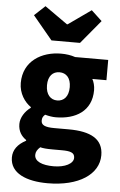

<svg xmlns="http://www.w3.org/2000/svg" viewBox="-63 -805 664 1058"><g transform="rotate(5 269.0 -276.5)"><path d="M241 209C414 209 523 135 523 30C523 -60 454 -97 331 -97H252C199 -97 179 -108 179 -132C179 -148 184 -156 195 -166C217 -160 237 -157 254 -157C364 -157 452 -208 452 -324C452 -348 445 -371 437 -385H515V-497H332C309 -505 282 -509 254 -509C146 -509 46 -450 46 -329C46 -271 78 -225 113 -201V-197C81 -174 58 -138 58 -103C58 -62 77 -36 103 -18V-14C57 10 33 43 33 84C33 173 126 209 241 209ZM254 -250C218 -250 191 -277 191 -329C191 -380 217 -406 254 -406C291 -406 317 -380 317 -329C317 -277 291 -250 254 -250ZM266 113C202 113 160 95 160 59C160 43 168 29 184 15C199 19 218 21 254 21H302C349 21 375 27 375 57C375 89 329 113 266 113ZM194 -577H352L460 -707L401 -762L275 -673H271L145 -762L86 -707Z"/></g></svg>

Font: DAIFUKU Sans
Style: Bold
Weight: 700
Designer: Original font ‘Source Han Sans JP’ : Paul D. Hunt
Foundry: Daifuku
Version: Version 1.000